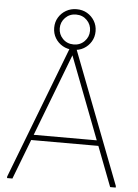

<svg xmlns="http://www.w3.org/2000/svg" viewBox="-60 -952 717 998"><g transform="rotate(5 298.5 -453.0)"><path d="M553 0 290 -686 281 -700H316L582 -8V0ZM15 0V-8L281 -700H316L306 -686L43 0ZM113 -208 126 -236H471L484 -208ZM299 -694Q269 -694 244.5 -708Q220 -722 205.5 -746Q191 -770 191 -800Q191 -830 205.5 -854Q220 -878 244.5 -892Q269 -906 299 -906Q330 -906 354 -892Q378 -878 392.5 -854Q407 -830 407 -800Q407 -770 392.5 -746Q378 -722 354 -708Q330 -694 299 -694ZM299 -722Q333 -722 355.5 -745Q378 -768 378 -800Q378 -832 355.5 -855Q333 -878 299 -878Q265 -878 242.5 -855Q220 -832 220 -800Q220 -768 242.5 -745Q265 -722 299 -722Z"/></g></svg>

Font: Fustat ExtraLight
Style: Regular
Weight: 250
Designer: Mohamed Gaber, Khaled Hosny, Laura Garcia Mut
Foundry: Kief Type Foundry, Alif Type Foundry, Hard Type Foundry
Version: Version 1.007